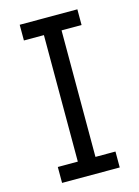

<svg xmlns="http://www.w3.org/2000/svg" viewBox="-113 -799 626 862"><g transform="rotate(-15 200.0 -367.5)"><path d="M66 0V-74H159V-662H66V-735H334V-662H241V-74H334V0Z"/></g></svg>

Font: Iosevka Etoile
Style: Regular
Weight: 400
Designer: Belleve Invis
Foundry: Belleve Invis
Version: Version 33.2.4